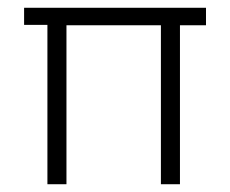

<svg xmlns="http://www.w3.org/2000/svg" viewBox="-20 -474 592 494"><path d="M394 0V-409H151V0H102V-410H42V-454H510V-409H443V0Z"/></svg>

Font: Tajawal Light
Style: Regular
Weight: 300
Designer: Boutros Fonts
Foundry: Created by Boutros International 2017
Version: Version 1.700